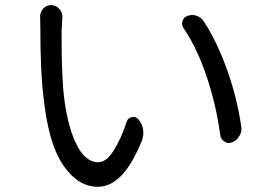

<svg xmlns="http://www.w3.org/2000/svg" viewBox="-20 -717 1040 741"><path d="M134.8 -653.3Q134.8 -669.9 146.5 -683.6Q159.2 -697.3 176.8 -697.3Q177.7 -697.3 177.7 -697.3Q197.3 -696.3 210 -681.6Q220.7 -668.9 220.7 -652.3Q220.7 -650.4 220.7 -648.4Q218.8 -623 217.8 -599.6Q217.8 -576.2 217.8 -552.7Q217.8 -451.2 224.6 -366.2Q237.3 -239.3 272.5 -165Q307.6 -90.8 359.4 -90.8Q389.6 -90.8 418 -134.8Q446.3 -178.7 468.8 -247.1Q473.6 -261.7 488.3 -265.1Q502.9 -268.6 513.7 -256.8Q528.3 -240.2 532.2 -218.8Q533.2 -210.9 533.2 -204.1Q533.2 -190.4 528.3 -175.8Q489.3 -80.1 447.3 -38.1Q405.3 3.9 357.4 3.9Q280.3 3.9 223.1 -80.6Q166 -165 147.5 -345.7Q135.7 -440.4 135.7 -610.4ZM688.5 -608.4Q682.6 -617.2 682.6 -626Q682.6 -630.9 684.6 -635.7Q688.5 -650.4 703.1 -655.3Q711.9 -659.2 721.7 -659.2Q729.5 -659.2 738.3 -656.2Q755.9 -650.4 765.6 -635.7Q818.4 -555.7 857.4 -444.8Q896.5 -334 911.1 -227.5Q912.1 -223.6 912.1 -219.7Q912.1 -205.1 903.3 -191.4Q893.6 -174.8 876 -168Q869.1 -165 863.3 -165Q854.5 -165 846.7 -170.9Q832 -178.7 830.1 -195.3Q814.5 -311.5 777.8 -420.9Q741.2 -530.3 688.5 -608.4Z"/></svg>

Font: Gen Jyuu Gothic Regular
Style: Regular
Weight: 400
Designer: [Source Han Sans]
Ryoko NISHIZUKA  (kana & ideographs); Paul D. Hunt (Latin, Greek & Cyrillic); Wenlong ZHANG  (bopomofo
Version: Version 1.002.20150607